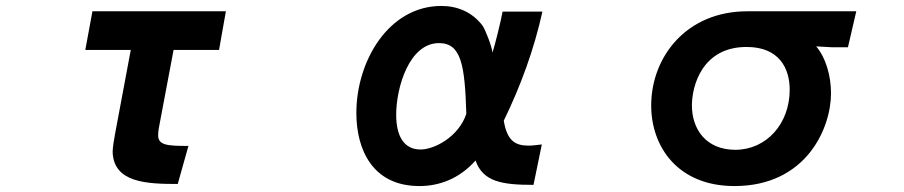

<svg xmlns="http://www.w3.org/2000/svg" viewBox="-20 -556 3040 646"><path d="M578 63 614 -65C544 -65 512 -67 512 -101C512 -108 513 -115 514 -123L564 -388H717L740 -518H291L267 -388H420L367 -105C364 -90 359 -58 359 -45C362 59 474 63 578 63Z M1775 66 1803 -70C1786 -68 1771 -66 1758 -66C1713 -66 1686 -83 1675 -150C1732 -267 1777 -390 1805 -517H1671C1665 -484 1646 -407 1637 -379C1635 -400 1613 -456 1604 -469C1569 -516 1518 -536 1465 -536C1288 -536 1179 -351 1179 -176C1179 -52 1234 70 1391 70C1456 70 1524 47 1580 -16C1605 56 1670 66 1775 66ZM1549 -173C1523 -95 1441 -53 1395 -53C1337 -53 1313 -101 1313 -170C1313 -262 1357 -411 1457 -411C1532 -411 1544 -337 1549 -173Z M2726 -400 2779 -397H2833L2861 -518H2494C2289 -518 2171 -364 2171 -201C2171 -63 2260 70 2451 70C2693 70 2776 -125 2776 -242C2776 -302 2758 -363 2726 -400ZM2454 -52C2355 -52 2308 -122 2308 -201C2308 -268 2343 -398 2492 -398C2601 -398 2637 -327 2637 -254C2637 -139 2558 -52 2454 -52Z"/></svg>

Font: LINE Seed JP_OTF Bold
Style: Regular
Weight: 700
Designer: LINE & Fontrix & Fontworks
Version: Version 1.009